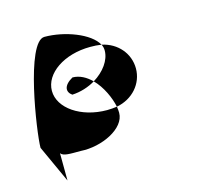

<svg xmlns="http://www.w3.org/2000/svg" viewBox="-105 -669 1041 971"><g transform="rotate(-15 415.5 -183.0)"><path d="M43 -12 132 183 131 40C145 58 178 56 236 56C345 63 473 2 473 -80C473 -90 472 -101 470 -113C453 -111 437 -109 418 -109C282 -109 173 -184 173 -275C173 -366 280 -440 418 -440C438 -440 457 -439 476 -436C441 -501 313 -549 207 -549C111 -549 43 -92 43 -12ZM268 -230C312 -232 355 -246 390 -267C362 -295 328 -314 291 -314C238 -284 239 -250 268 -230ZM390 -267C432 -225 460 -161 470 -113C555 -129 613 -196 613 -275C613 -353 558 -419 476 -436C482 -425 484 -414 484 -403C484 -353 446 -301 390 -267Z"/></g></svg>

Font: Ampere
Style: SCSuExt
Weight: 400
Version: Version 1